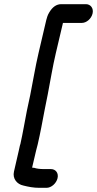

<svg xmlns="http://www.w3.org/2000/svg" viewBox="-20 -771 465 921"><path d="M392 -751H274C251 -751 232 -738 216 -711C208 -698 205 -686 202 -675L165 -517C149 -449 139 -384 125 -315L109 -240C98 -184 90 -135 78 -81C74 -70 73 -59 70 -48L47 52C39 86 62 113 92 119C116 125 140 130 169 130H203C226 130 250 109 256 84C262 59 247 40 224 40H188C173 40 155 38 144 34C141 34 139 34 134 33L153 -48C156 -59 158 -69 161 -79C174 -135 183 -185 194 -243L209 -318C222 -385 232 -449 248 -517L282 -661H372C395 -661 418 -681 424 -706C430 -731 415 -751 392 -751Z"/></svg>

Font: Electronic
Style: CircIt
Weight: 900
Version: Version 1.011